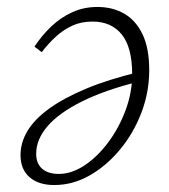

<svg xmlns="http://www.w3.org/2000/svg" viewBox="-20 -520 485 552"><path d="M136 12Q91 12 65 -10.5Q39 -33 39 -74Q39 -110 59 -143.5Q79 -177 121 -207.5Q163 -238 227.5 -265Q292 -292 380 -313L381 -286Q281 -261 215 -228Q149 -195 116.5 -157Q84 -119 84 -78Q84 -50 101 -35Q118 -20 149 -20Q186 -20 223 -44.5Q260 -69 291 -110.5Q322 -152 341 -203Q360 -254 360 -306Q360 -384 330 -421Q300 -458 246 -458Q214 -458 188.5 -446.5Q163 -435 141 -415Q119 -395 100 -370L79 -386Q101 -419 128 -444.5Q155 -470 188 -485Q221 -500 260 -500Q304 -500 337.5 -480.5Q371 -461 390 -421Q409 -381 409 -318Q409 -255 386.5 -196Q364 -137 325 -90Q286 -43 237.5 -15.5Q189 12 136 12Z"/></svg>

Font: Source Serif 4 Light
Style: Italic
Weight: 300
Italic angle: -12°
Designer: Frank Grießhammer
Foundry: Adobe Systems Incorporated
Version: Version 4.004;hotconv 1.0.116;makeotfexe 2.5.65601